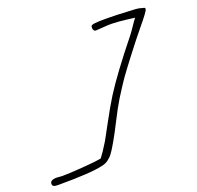

<svg xmlns="http://www.w3.org/2000/svg" viewBox="-302 -773 1050 1023"><g transform="rotate(-20 222.5 -262.0)"><path d="M617.2 -610.8Q615.7 -603 600.3 -582.5Q585 -562 556.6 -527.8Q528.3 -493.7 513.2 -474.1Q502.9 -460.9 477.5 -428.2Q452.1 -395.5 443.1 -383.5Q434.1 -371.6 414.6 -345.7Q395 -319.8 383.5 -303Q372.1 -286.1 355.7 -261.2Q339.4 -236.3 323.2 -210Q298.3 -169.4 264.9 -103.3Q231.4 -37.1 212.9 -5.9Q209 0.5 201.4 13.7Q193.8 26.9 189.7 33Q185.5 39.1 178.5 49.3Q171.4 59.6 165.3 65.2Q159.2 70.8 150.9 77.6Q142.6 84.5 132.6 88.6Q122.6 92.8 110.8 95.2Q44.4 110.8 -143.1 110.8Q-160.6 110.8 -167.7 105.7Q-174.8 100.6 -172.9 88.9Q-170.4 72.3 -139.2 70.8Q-134.8 70.8 -123 72Q-111.3 73.2 -105 73.2Q-66.9 73.2 9.8 67.6Q86.4 62 120.1 55.2Q139.2 31.2 172.9 -23.9Q177.2 -31.2 220 -110.4Q262.7 -189.5 293 -237.8Q355.5 -337.4 493.2 -508.8Q505.4 -524.4 521.5 -548.8Q537.6 -573.2 548.8 -586.9Q547.9 -586.9 502.9 -592.5Q458 -598.1 420.9 -599.1Q406.2 -599.6 370.8 -596.9Q335.4 -594.2 329.1 -594.2Q320.3 -594.2 316.4 -603.3Q312.5 -612.3 314.9 -623Q315.9 -627 322 -629.4Q328.1 -631.8 339.6 -632.8Q351.1 -633.8 361.1 -634.3Q371.1 -634.8 387.2 -634.8Q403.3 -634.8 411.1 -634.8Q436.5 -635.7 566.9 -628.9Q576.7 -628.4 584.5 -626.7Q592.3 -625 597.7 -623.3Q603 -621.6 605 -621.1Q612.3 -620.6 615.2 -617.9Q618.2 -615.2 617.2 -610.8Z"/></g></svg>

Font: Gogol
Style: Regular
Weight: 400
Italic angle: -48°
Designer: Gennady Fridman
Foundry: ParaType Ltd
Version: Version 1.001